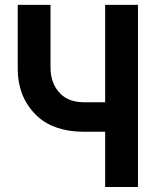

<svg xmlns="http://www.w3.org/2000/svg" viewBox="-20 -752 626 772"><path d="M534.7 0H402.8V-222.2H319.3Q199.2 -222.2 131.8 -283.2Q51.3 -356.4 51.3 -477.5V-732.4H183.1V-480.5Q183.1 -415 223.6 -374.5Q257.3 -340.8 319.3 -340.8H402.8V-732.4H534.7Z"/></svg>

Font: Consola Mono
Style: Bold
Weight: 700
Monospace: yes
Designer: Wojciech Kalinowski "wmk69" (wmk69@o2.pl)
Foundry: Wojciech Kalinowski "wmk69" (wmk69@o2.pl)
Version: Version 2.1.0